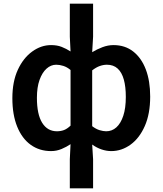

<svg xmlns="http://www.w3.org/2000/svg" viewBox="-20 -817 895 1056"><path d="M364 219V59L368 -24Q346 -9 318.5 2.5Q291 14 261 14Q197 14 149 -20.5Q101 -55 74.5 -120.5Q48 -186 48 -277Q48 -368 78 -433Q108 -498 157 -533.5Q206 -569 261 -569Q294 -569 319.5 -559Q345 -549 368 -534L364 -615V-797H492V-615L487 -530Q513 -546 543.5 -557.5Q574 -569 604 -569Q668 -569 713 -533.5Q758 -498 782 -435Q806 -372 806 -286Q806 -191 776.5 -124Q747 -57 698 -21.5Q649 14 592 14Q566 14 539 5Q512 -4 487 -22L492 59V219ZM293 -95Q314 -95 331.5 -101.5Q349 -108 368 -126V-432Q349 -448 328.5 -454.5Q308 -461 289 -461Q260 -461 236 -439.5Q212 -418 197.5 -377.5Q183 -337 183 -279Q183 -188 212 -141.5Q241 -95 293 -95ZM564 -95Q596 -95 620 -116.5Q644 -138 658 -180Q672 -222 672 -284Q672 -340 661 -379.5Q650 -419 627 -440Q604 -461 568 -461Q549 -461 529 -454Q509 -447 487 -430V-123Q508 -107 528 -101Q548 -95 564 -95Z"/></svg>

Font: Noto Sans KR SemiBold
Style: Regular
Weight: 600
Designer: Ryoko NISHIZUKA  (kana, bopomofo & ideographs); Paul D. Hunt (Latin, Greek & Cyrillic); Sandoll Communications , Soo-you
Foundry: Adobe
Version: Version 2.004-H2;hotconv 1.0.118;makeotfexe 2.5.65603